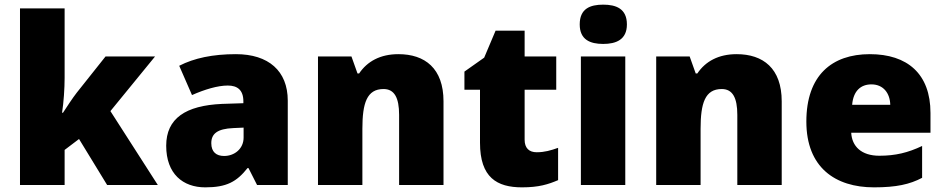

<svg xmlns="http://www.w3.org/2000/svg" viewBox="-20 -862 4065 826"><path d="M258 -527V-826H66V-66H258V-217L320 -264L441 -66H659L455 -384L647 -619H434L310 -463C292 -440 266 -400 251 -377H247C254 -422 258 -482 258 -527Z M995 -629C895 -629 815 -612 751 -579L806 -453C860 -477 916 -494 960 -494C1001 -494 1027 -475 1027 -426V-418L935 -415C779 -408 695 -353 695 -235C695 -114 767 -56 863 -56C955 -56 998 -80 1045 -139H1049L1086 -66H1218V-429C1218 -557 1135 -629 995 -629ZM984 -311 1028 -313V-270C1028 -223 990 -191 944 -191C911 -191 889 -208 889 -246C889 -286 914 -308 984 -311Z M1694 -629C1616 -629 1560 -598 1525 -546H1518L1492 -619H1348V-66H1539V-308C1539 -418 1558 -479 1630 -479C1677 -479 1697 -441 1697 -368V-66H1888V-426C1888 -568 1808 -629 1694 -629Z M2289 -207C2256 -207 2237 -225 2237 -261V-476H2373V-619H2237V-730H2112L2063 -614L1978 -554V-476H2045V-248C2045 -98 2118 -56 2226 -56C2298 -56 2339 -69 2381 -87V-226C2350 -215 2323 -207 2289 -207Z M2575 -842C2519 -842 2474 -825 2474 -757C2474 -691 2519 -673 2575 -673C2630 -673 2677 -691 2677 -757C2677 -825 2630 -842 2575 -842ZM2670 -619H2479V-66H2670Z M3149 -629C3071 -629 3015 -598 2980 -546H2973L2947 -619H2803V-66H2994V-308C2994 -418 3013 -479 3085 -479C3132 -479 3152 -441 3152 -368V-66H3343V-426C3343 -568 3263 -629 3149 -629Z M3722 -629C3559 -629 3449 -538 3449 -339C3449 -142 3573 -56 3740 -56C3836 -56 3894 -69 3947 -97V-234C3886 -205 3832 -192 3763 -192C3685 -192 3645 -233 3642 -291H3983V-376C3983 -545 3883 -629 3722 -629ZM3729 -499C3781 -499 3809 -460 3810 -411H3646C3651 -472 3684 -499 3729 -499Z"/></svg>

Font: Noto Sans Malayalam UI Black
Style: Regular
Weight: 900
Designer: Jelle Bosma - Monotype Design Team
Foundry: Monotype Imaging Inc.
Version: Version 2.104